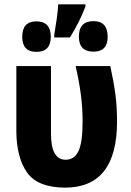

<svg xmlns="http://www.w3.org/2000/svg" viewBox="-20 -852 601 881"><path d="M278 9Q517 9 517 -294Q517 -362 509.5 -419Q502 -476 486 -549H327Q343 -479 351 -418Q359 -357 359 -295Q359 -198 340 -158.5Q321 -119 281 -119Q214 -119 214 -238V-549H55V-249Q56 -128 104.5 -60Q153 8 278 9ZM372 -832H247Q246 -805 240.5 -766.5Q235 -728 229 -693V-680H301Q325 -719 343 -755.5Q361 -792 372 -822ZM409 -755Q342 -755 342 -684Q342 -615 409 -615Q474 -615 474 -683Q474 -755 409 -755ZM147 -754Q82 -754 82 -683Q82 -614 147 -614Q213 -614 213 -683Q213 -754 147 -754Z"/></svg>

Font: Noto Sans Display SemiCondensed Extra
Style: Regular
Weight: 800
Width: 4
Designer: Monotype Design Team
Foundry: Monotype Imaging Inc.
Version: Version 1.900